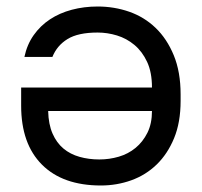

<svg xmlns="http://www.w3.org/2000/svg" viewBox="-20 -560 620 590"><path d="M280 -540Q238 -540 200.5 -530Q163 -520 133.5 -500.5Q104 -481 83.5 -452Q63 -423 55 -385H141Q155 -420 187.5 -440Q220 -460 280 -460Q310 -460 339.5 -451Q369 -442 393 -422Q417 -402 432 -370Q447 -338 447 -291H45V-235Q45 -118 109 -54Q173 10 290 10Q339 10 383.5 -6Q428 -22 461.5 -54.5Q495 -87 515 -135.5Q535 -184 535 -250V-270Q535 -339 514 -390Q493 -441 458 -474.5Q423 -508 377 -524Q331 -540 280 -540ZM447 -219Q447 -180 433 -152Q419 -124 396.5 -105.5Q374 -87 345 -78.5Q316 -70 285 -70Q253 -70 224.5 -78Q196 -86 175 -103.5Q154 -121 141.5 -149.5Q129 -178 128 -219Z"/></svg>

Font: Golos Text VF
Style: Regular
Weight: 400
Designer: A.Korolkova, Vitaly Kuzmin
Foundry: ParaType Ltd
Version: Version 2.003